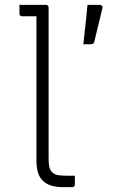

<svg xmlns="http://www.w3.org/2000/svg" viewBox="-20 -770 490 790"><path d="M60 -750Q69 -750 81.5 -750Q94 -750 108 -750Q122 -750 134.5 -750Q147 -750 156 -750Q165 -750 169 -750Q173 -750 175 -748.5Q177 -747 178.5 -745Q180 -743 180 -739Q180 -701 180 -639Q180 -577 180 -504Q180 -431 180 -358Q180 -285 180 -223Q180 -161 180 -123Q180 -98 182.5 -84.5Q185 -71 195 -61Q205 -51 221.5 -49Q238 -47 256 -47Q262 -47 267.5 -47Q273 -47 276 -47H288Q288 -38 288 -29Q288 -20 288 -11Q288 -7 286.5 -5Q285 -3 283 -1.5Q281 0 277 0Q274 0 268.5 0Q263 0 256 0Q249 0 239 0Q211 0 190.5 -6.5Q170 -13 156.5 -26Q143 -39 136.5 -59.5Q130 -80 130 -108Q130 -149 130 -210.5Q130 -272 130 -342.5Q130 -413 130 -482.5Q130 -552 130 -610Q130 -668 130 -703H119Q115 -703 105 -703Q95 -703 85.5 -703Q76 -703 71 -703Q66 -703 63 -706Q60 -709 60 -714Q60 -723 60 -732Q60 -741 60 -750ZM353 -588Q343 -588 336.5 -588Q330 -588 323 -588Q327 -625 329.5 -648.5Q332 -672 334.5 -695Q337 -718 340 -750Q349 -750 357 -750Q365 -750 372 -750Q379 -750 387 -750Q397 -750 400 -745.5Q403 -741 401 -735Q394 -704 389.5 -686.5Q385 -669 380.5 -650.5Q376 -632 368 -598Q367 -594 364 -591Q361 -588 353 -588Z"/></svg>

Font: Recursive Light
Style: Regular
Weight: 300
Version: Version 1.085